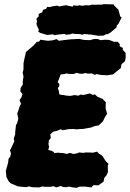

<svg xmlns="http://www.w3.org/2000/svg" viewBox="-20 -878 624 923"><path d="M50 11 31 3 22 -6 11 -26 8 -57 14 -78 19 -96 21 -114 29 -125 33 -139 28 -155 37 -173 49 -199 46 -211 53 -232V-242L55 -260L57 -277L63 -287L68 -308L65 -321L63 -333L69 -349L75 -368L81 -379L74 -397L83 -410L88 -426L78 -438L79 -455L90 -472L89 -484L93 -511L89 -528L93 -545V-562V-574L99 -603L103 -619L104 -628L121 -642L141 -659L157 -677L168 -678L174 -687L210 -682L232 -684L252 -690L263 -682L278 -684L302 -687L320 -689L362 -691L383 -686L413 -685L434 -691L451 -690L463 -685L485 -687L505 -686L528 -677H546L556 -666L555 -656L571 -647L570 -639L584 -623V-601L581 -584L564 -569L561 -551L540 -534L523 -520L507 -518L495 -516L463 -518L445 -522L436 -518L422 -525L400 -524L392 -527L373 -523L357 -525L349 -528L333 -522L310 -523L300 -525L290 -522L271 -520L268 -510L262 -495L257 -483L265 -475V-465L258 -454L263 -440L265 -425L274 -422L286 -421L296 -419L303 -418L318 -417L339 -421L356 -418L370 -424L379 -421L412 -429L425 -422L437 -424L447 -414L458 -409L474 -402L480 -395L489 -387L488 -374V-355L495 -331L484 -314L475 -295L467 -287L454 -275L435 -272L418 -265L401 -262L379 -258H368L346 -256L336 -258L307 -257L294 -254L279 -252L273 -257L254 -249L236 -245L222 -233L224 -214L215 -203L213 -185L216 -172L212 -157L228 -153L237 -148L242 -142L257 -144L270 -143L285 -142L301 -138L316 -143L332 -138L348 -140L360 -145L383 -143L389 -145H407L427 -144L447 -149L455 -140L473 -128L482 -113L489 -103L502 -90L498 -82L499 -51L491 -34L481 -22L478 -5L453 13L430 12L419 23L389 19H363L348 25L330 23L310 19L301 22L283 21L273 16L250 23L238 17L224 20H192L186 18L168 23L136 22L118 18L107 22L66 18ZM206 -710 173 -720 164 -726 167 -735 161 -747 155 -763 158 -775 155 -788 166 -799V-811L183 -819L187 -831L201 -835L207 -845L220 -844L229 -847L256 -851L264 -847L297 -853L314 -849L329 -846L334 -853L350 -850L364 -853L373 -850L393 -853L409 -852L423 -856L431 -855L471 -856L479 -858L526 -857L529 -852L542 -838L549 -832L558 -799L565 -794L556 -777L551 -766L541 -754L540 -746L512 -722L496 -713L490 -714L479 -707L453 -706L417 -712H408L396 -714H384L375 -711L365 -714L339 -715L328 -717L317 -713L297 -711L290 -715L260 -712L242 -709L234 -713Z"/></svg>

Font: Winky Rough ExtraBold
Style: Italic
Weight: 800
Italic angle: -8.97852°
Designer: Simon Atzbach
Foundry: typofactur
Version: Version 1.206; ttfautohint (v1.8.4.7-5d5b)